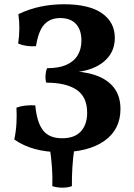

<svg xmlns="http://www.w3.org/2000/svg" viewBox="-20 -705 627 901"><path d="M263.7 9Q197.1 9 143 -5.9Q88.9 -20.9 47.1 -50.3Q55.2 -89 57.2 -126.6Q59.2 -164.3 57.2 -200Q74.9 -206.6 98.8 -209.4Q122.8 -212.1 145.6 -210.6Q153.1 -130.2 182.1 -93.2Q211 -56.2 271.3 -56.2Q330.4 -56.2 359.7 -88.6Q389 -120.9 389 -176Q389 -250.1 339.6 -283.6Q290.2 -317.1 196.9 -317.1Q192.3 -333.2 193.6 -351.9Q194.9 -370.6 200.9 -385Q256.1 -385 291.5 -400.7Q326.9 -416.4 344.5 -445.6Q362.1 -474.9 362.1 -514.5Q362.1 -564.7 336.5 -592.5Q310.9 -620.3 262.6 -620.3Q215.2 -620.3 187.6 -589.8Q160 -559.3 149 -488.4Q126.7 -486.4 104.9 -489.7Q83 -493 65.3 -500.6Q70.3 -534.7 70.8 -569.1Q71.3 -603.4 66.2 -638.5Q115.7 -662.5 169.4 -673.8Q223.2 -685 280.5 -685Q398.1 -685 458.5 -642.8Q518.8 -600.6 518.8 -527.4Q518.8 -476.9 491 -440.4Q463.1 -404 412.6 -384.2Q362.1 -364.5 293.3 -364.5V-371.5Q370.2 -371.5 426.7 -352.5Q483.2 -333.4 514.2 -294.2Q545.3 -255 545.3 -193.1Q545.3 -97.7 470.4 -44.3Q395.5 9 263.7 9ZM225.5 168.5Q227.1 124.3 223.8 79.7Q220.6 35.2 214.1 -7.7H328.9Q322.4 35.2 319.7 79.7Q316.9 124.3 317.4 168.5Q298.2 175.7 272.8 175.7Q247.4 175.7 225.5 168.5Z"/></svg>

Font: Vollkorn
Style: Regular
Weight: 400
Designer: Friedrich Althausen
Foundry: Friedrich Althausen
Version: Version 5.001